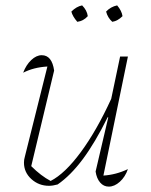

<svg xmlns="http://www.w3.org/2000/svg" viewBox="-20 -688 559 713"><path d="M335 -51 382 -252 380 -253Q333 -158 287.5 -97Q242 -36 194 -3Q176 2 162 2Q124 2 96.5 -23Q69 -48 69 -84Q69 -95 72 -105L156 -441Q105 -438 66 -418Q77 -447 96 -465Q115 -483 135 -483Q173 -483 181 -426L96 -71Q132 -35 168 -16Q221 -43 280 -123Q339 -203 393 -321L426 -478H455L364 -36Q411 -39 455 -60Q445 -31 425 -13Q405 5 384 5Q365 5 352 -10Q339 -25 335 -51ZM285 -668Q303 -650 306 -628Q290 -610 267 -607Q249 -628 245 -645Q264 -664 285 -668ZM415 -668Q432 -648 435 -628Q417 -610 397 -607Q380 -622 374 -645Q391 -663 415 -668Z"/></svg>

Font: Piazzolla Thin
Style: Italic
Weight: 100
Italic angle: -11.3°
Designer: Juan Pablo del Peral
Foundry: Huerta Tipografica
Version: Version 1.330